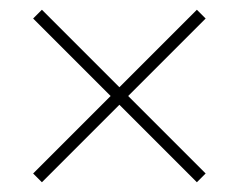

<svg xmlns="http://www.w3.org/2000/svg" viewBox="-20 -616 491 394"><path d="M384 -596 225 -437 66 -596 48 -578 207 -419 48 -260 66 -242 225 -401 384 -242 402 -260 243 -419 402 -578Z"/></svg>

Font: Noto Sans Malayalam UI Condensed Thin
Style: Regular
Weight: 100
Width: 3
Designer: Jelle Bosma - Monotype Design Team
Foundry: Monotype Imaging Inc.
Version: Version 2.104